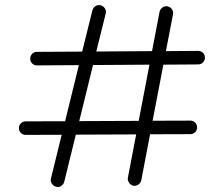

<svg xmlns="http://www.w3.org/2000/svg" viewBox="-20 -717 892 769"><path d="M204.1 30.8Q193.4 27.8 187.3 18.1Q181.2 8.3 184.1 -2.4L227.1 -177.2L82.5 -176.8Q71.3 -176.8 63.5 -184.8Q55.7 -192.9 55.7 -204.1Q55.7 -215.3 63.7 -223.1Q71.8 -231 83 -231L240.7 -231.4L295.9 -456.1L127.9 -455.1Q116.7 -455.1 108.9 -462.9Q101.1 -470.7 101.1 -481.9Q101.1 -493.2 108.6 -501.2Q116.2 -509.3 127.4 -509.3L309.1 -510.3L350.1 -675.8Q353.5 -687 363 -692.9Q372.6 -698.7 383.3 -695.8Q394.5 -692.4 400.4 -682.9Q406.2 -673.3 403.3 -662.6L365.7 -510.7L588.9 -512.2L619.1 -669.9Q621.6 -680.7 631.1 -687.3Q640.6 -693.8 651.4 -691.4Q662.1 -689.5 668.7 -679.9Q675.3 -670.4 672.9 -659.7L644.5 -512.2L773.4 -513.2Q784.7 -513.2 792.7 -505.4Q800.8 -497.6 800.8 -486.3Q800.8 -475.1 793 -467Q785.2 -459 773.9 -459L634.3 -458L591.3 -233.4L742.7 -233.9Q753.9 -233.9 761.7 -225.8Q769.5 -217.8 769.5 -206.5Q769.5 -195.3 761.5 -187.5Q753.4 -179.7 742.2 -179.7L581.1 -179.2L545.9 4.9Q543.9 15.6 534.4 22.2Q524.9 28.8 514.2 26.9Q503.4 24.4 496.8 14.9Q490.2 5.4 492.2 -5.4L525.4 -178.7L283.7 -177.7L237.3 11.2Q234.4 22 224.6 28.1Q214.8 34.2 204.1 30.8ZM352.5 -456.5 297.4 -231.9 535.6 -232.9 578.6 -458Z"/></svg>

Font: Mikhak-DS2-FD Light
Style: Regular
Weight: 300
Designer: Amin Abedi
Version: Version 3.2